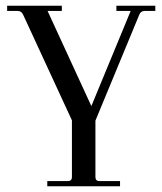

<svg xmlns="http://www.w3.org/2000/svg" viewBox="-20 -650 567 670"><path d="M386.2 -629.9H522V-611.8H484.9Q470.7 -611.8 465.8 -598.1L313 -229V-32.2Q313 -18.1 327.1 -18.1H398.9V0H145V-18.1H216.8Q231 -18.1 231 -32.2V-230L61 -598.1Q54.2 -612.3 42 -611.8H4.9V-629.9H195.8V-611.8H146L298.8 -279.8L436 -611.8H386.2Z"/></svg>

Font: Arapey-Regular
Style: Regular
Weight: 400
Designer: Eduardo Rodriguez Tunni
Foundry: Eduardo Rodriguez Tunni
Version: Version 1.002